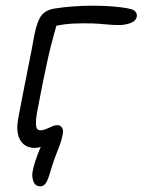

<svg xmlns="http://www.w3.org/2000/svg" viewBox="-20 -514 501 675"><path d="M122 141Q103 141 97 122.5Q91 104 95 87Q98 71 105 50Q112 29 122 5.5Q132 -18 144 -39L153 -10Q138 -2 126 2Q114 6 101 6Q78 6 63 -7Q48 -20 43 -43Q38 -66 44 -97Q46 -109 51.5 -137Q57 -165 64 -201Q71 -237 78.5 -274.5Q86 -312 92 -343Q98 -374 101 -392Q111 -441 126 -460Q141 -479 172 -484Q203 -489 238 -491.5Q273 -494 307 -494Q331 -494 358 -492.5Q385 -491 408 -488Q431 -485 444 -481Q453 -478 457.5 -471Q462 -464 461 -456Q458 -440 439 -433Q420 -426 399 -426Q378 -426 362.5 -427.5Q347 -429 327.5 -430.5Q308 -432 275 -432Q235 -432 207.5 -428.5Q180 -425 147 -417L184 -440Q177 -420 171 -398Q165 -376 158.5 -350.5Q152 -325 145.5 -294.5Q139 -264 131 -226Q120 -168 112.5 -130.5Q105 -93 106.5 -74.5Q108 -56 122 -56Q132 -56 142.5 -60.5Q153 -65 163 -69.5Q173 -74 183 -74Q191 -74 197.5 -66Q204 -58 200 -40Q197 -22 190 -4Q183 14 174 38Q165 62 154 99Q147 123 139.5 132Q132 141 122 141Z"/></svg>

Font: Shantell Sans Light
Style: Italic
Weight: 300
Italic angle: -11°
Designer: Stephen Nixon, Anya Danilova, Shantell Martin
Foundry: Arrow Type
Version: Version 1.008;[ac192a2d6]